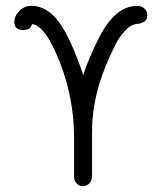

<svg xmlns="http://www.w3.org/2000/svg" viewBox="-20 -455 565 653"><path d="M28.8 -379.9Q28.8 -400.9 45.9 -418Q63 -435.1 86.9 -435.1Q140.1 -435.1 180.7 -379.6Q221.2 -324.2 263.2 -199.2Q279.3 -252.4 315.9 -325.2Q371.1 -435.1 446.8 -435.1Q461.9 -435.1 471.4 -426Q481 -417 481 -403.8Q481 -395 477.5 -388.9Q474.1 -382.8 468 -379.9Q461.9 -377 457 -375.5Q452.1 -374 446.8 -374L441.9 -373Q422.9 -370.1 404.5 -349.6Q386.2 -329.1 377.2 -312Q368.2 -294.9 354 -264.2Q293 -131.3 293 -8.8V143.1Q292 162.1 282.5 170.2Q272.9 178.2 262.2 178.2Q250 178.2 242.4 170.7Q234.9 163.1 232.9 154.8Q231.9 151.9 231.9 132.8V12.2Q231.9 -138.7 168.9 -277.8Q128.9 -367.7 89.8 -373Q88.9 -372.1 87.4 -368.7Q85.9 -365.2 84 -362.1Q82 -358.9 75.9 -356Q69.8 -353 61 -353H59.1Q28.8 -353 28.8 -379.9Z"/></svg>

Font: CMU Typewriter Text
Style: Light
Weight: 200
Version: Version 0.7.0